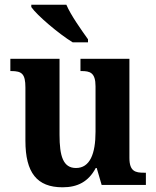

<svg xmlns="http://www.w3.org/2000/svg" viewBox="-20 -786 664 816"><path d="M289 -606H354V-619C327 -657 281 -721 262 -766H113V-756C137 -721 230 -642 289 -606ZM246 10C310 10 356 -14 387 -72H391L412 0H600V-52H592C556 -52 530 -57 530 -115V-536H322V-484H326C362 -484 386 -478 386 -419V-226C386 -132 362 -72 303 -72C248 -72 233 -123 233 -213V-536H24V-484H28C73 -484 88 -472 88 -414V-188C88 -52 137 10 246 10Z"/></svg>

Font: Noto Serif Ethiopic SemiCondensed
Style: Bold
Weight: 700
Width: 4
Designer: Monotype Design Team
Foundry: Monotype Imaging Inc.
Version: Version 2.102